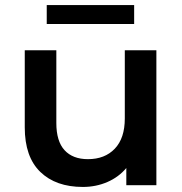

<svg xmlns="http://www.w3.org/2000/svg" viewBox="-20 -733 721 760"><path d="M599 -534V0H480V-68Q450 -32 405 -12.5Q360 7 308 7Q201 7 139.5 -52.5Q78 -112 78 -229V-534H203V-246Q203 -174 235.5 -138.5Q268 -103 328 -103Q395 -103 434.5 -144.5Q474 -186 474 -264V-534ZM165 -713H511V-638H165Z"/></svg>

Font: APTA Sans SemiBold
Style: Bold
Weight: 600
Version: Version 7.200